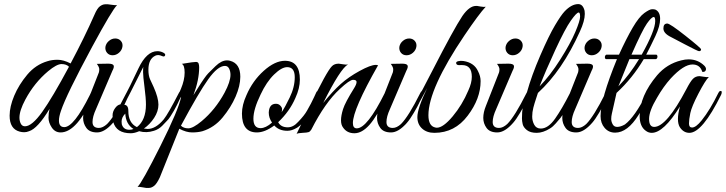

<svg xmlns="http://www.w3.org/2000/svg" viewBox="-20 -647 3546 938"><path d="M268 -58Q268 -26 294 -26Q341 -26 419 -183Q422 -189 424.5 -195Q427 -201 432.5 -203Q438 -205 440 -200.5Q442 -196 438 -186Q358 0 276 0Q249 0 233 -24Q217 -48 217 -71.5Q217 -95 222 -115Q164 -19 122 -6Q110 -1 98.5 -1Q87 -1 76 -4Q27 -17 27 -82Q27 -126 49.5 -179.5Q72 -233 113 -282Q154 -331 212 -348Q233 -355 261.5 -355Q290 -355 325 -337Q393 -465 441 -574Q455 -607 468.5 -616.5Q482 -626 493.5 -626Q505 -626 507.5 -626Q510 -626 526.5 -623.5Q543 -621 552 -622Q529 -601 430 -418Q304 -184 278 -106Q268 -77 268 -58ZM317 -321Q304 -334 280.5 -334Q257 -334 215 -299Q148 -243 104 -161Q75 -107 75 -72Q75 -56 81.5 -43Q88 -30 102 -30Q136 -30 186 -100Q236 -170 317 -321Z M495 -418Q498 -435 512 -447Q526 -459 543 -459Q560 -459 570.5 -447Q581 -435 578 -418Q575 -401 561 -389Q547 -377 530 -377Q513 -377 503 -389Q493 -401 495 -418ZM463 -22Q482 -22 503 -41Q540 -78 597 -192Q604 -207 611 -201Q613 -199 613 -194.5Q613 -190 605 -172.5Q597 -155 590.5 -141Q584 -127 565.5 -95.5Q547 -64 532 -47Q491 0 454.5 0Q418 0 402 -22Q386 -44 386 -71Q386 -98 399 -130L463 -293Q465 -299 465 -309Q465 -319 453 -335L508 -336Q531 -336 535 -327.5Q539 -319 529 -301L449 -114Q432 -77 432 -51Q432 -22 463 -22Z M683 -19Q696 -17 701 -17Q741 -17 780 -64Q801 -90 855 -195Q857 -200 862 -200Q871 -201 871 -193Q871 -191 866.5 -181.5Q862 -172 858 -162.5Q854 -153 845 -135Q836 -117 829.5 -106Q823 -95 813 -79Q803 -63 793 -54L772 -32Q755 -15 732 -8Q695 4 660 -6Q637 4 619 4Q548 4 533 -52Q530 -65 530 -83.5Q530 -102 542.5 -119Q555 -136 569 -137Q620 -234 656 -312Q696 -397 749 -397Q763 -397 776.5 -390.5Q790 -384 786.5 -376Q783 -368 772 -373Q761 -378 753 -378Q745 -378 739 -375Q705 -359 705 -306Q705 -278 713 -260Q721 -242 731 -221Q754 -169 754 -136Q754 -103 733 -71Q712 -39 683 -19ZM649 -26Q693 -60 693 -136Q693 -167 686 -221Q679 -275 679 -294Q679 -313 680 -320Q604 -168 586 -135Q607 -135 607 -105Q607 -46 649 -26ZM574 -53Q574 -47 575 -40Q583 -13 612 -13Q624 -13 632 -17Q595 -40 592 -92Q574 -74 574 -53Z M1154 -272Q1154 -228 1131 -175Q1108 -122 1067.5 -73Q1027 -24 969 -6Q947 0 918.5 0Q890 0 856 -18L761 219Q746 251 733 261Q720 271 708 271Q696 271 693.5 271Q691 271 675.5 268Q660 265 652 266Q674 245 763.5 66.5Q853 -112 865 -174Q854 -158 844 -157Q838 -157 844 -168.5Q850 -180 864 -213Q882 -256 882 -292.5Q882 -329 868 -335Q928 -345 938 -344.5Q948 -344 950.5 -336Q953 -328 953 -318Q953 -257 925 -182L945 -214Q981 -272 997.5 -289Q1014 -306 1033 -324Q1062 -352 1089 -352Q1097 -352 1104 -350Q1154 -337 1154 -272ZM1106 -282Q1106 -298 1099.5 -311.5Q1093 -325 1079 -325Q1044 -325 997.5 -260Q951 -195 864 -33Q877 -20 900 -20Q923 -20 965 -55Q1032 -111 1077 -194Q1106 -248 1106 -282Z M1372 -350Q1445 -350 1445 -258Q1445 -216 1423 -168Q1395 -103 1339 -50Q1352 -25 1386 -25Q1413 -25 1437 -52Q1467 -83 1480 -106.5Q1493 -130 1499 -141Q1505 -152 1514.5 -172.5Q1524 -193 1526 -197.5Q1528 -202 1533 -202Q1543 -203 1543 -195Q1543 -192 1541 -188L1535 -174Q1529 -160 1526 -154Q1523 -148 1515.5 -132.5Q1508 -117 1502.5 -108Q1497 -99 1487.5 -84Q1478 -69 1470.5 -60Q1463 -51 1452 -40Q1441 -29 1431 -23Q1406 -8 1384 -8Q1343 -8 1320 -34Q1274 0 1235 0Q1162 0 1162 -92Q1162 -134 1184 -182Q1214 -252 1268.5 -301Q1323 -350 1372 -350ZM1383 -319Q1356 -319 1319 -283Q1282 -247 1253 -185Q1218 -113 1218 -67Q1218 -21 1253 -21Q1278 -21 1309 -48Q1293 -71 1293 -97Q1295 -140 1328 -140Q1341 -140 1349.5 -131Q1358 -122 1358 -114.5Q1358 -107 1356 -99Q1373 -124 1395 -170Q1420 -221 1420 -270Q1420 -319 1383 -319Z M1827 -328Q1704 -112 1704 -46Q1704 -20 1723 -20Q1774 -20 1860 -193Q1866 -207 1872 -204Q1878 -201 1878 -196Q1878 -191 1874 -184Q1821 -77 1784.5 -36.5Q1748 4 1711.5 4Q1675 4 1656 -24Q1646 -37 1646 -59.5Q1646 -82 1656 -114Q1666 -146 1711 -218Q1722 -236 1722 -246.5Q1722 -257 1705 -257Q1688 -257 1640 -212Q1568 -146 1501 -14Q1495 -4 1487.5 -1.5Q1480 1 1458 2Q1436 3 1429 7Q1445 -25 1492 -124Q1576 -299 1602 -324Q1614 -336 1635 -336Q1639 -336 1655.5 -333Q1672 -330 1680 -332Q1643 -312 1559 -144Q1606 -202 1644.5 -236.5Q1683 -271 1737 -300.5Q1791 -330 1816 -330Q1822 -330 1827 -328Z M1931 -418Q1934 -435 1948 -447Q1962 -459 1979 -459Q1996 -459 2006.5 -447Q2017 -435 2014 -418Q2011 -401 1997 -389Q1983 -377 1966 -377Q1949 -377 1939 -389Q1929 -401 1931 -418ZM1899 -22Q1918 -22 1939 -41Q1976 -78 2033 -192Q2040 -207 2047 -201Q2049 -199 2049 -194.5Q2049 -190 2041 -172.5Q2033 -155 2026.5 -141Q2020 -127 2001.5 -95.5Q1983 -64 1968 -47Q1927 0 1890.5 0Q1854 0 1838 -22Q1822 -44 1822 -71Q1822 -98 1835 -130L1899 -293Q1901 -299 1901 -309Q1901 -319 1889 -335L1944 -336Q1967 -336 1971 -327.5Q1975 -319 1965 -301L1885 -114Q1868 -77 1868 -51Q1868 -22 1899 -22Z M2285 -272Q2285 -329 2238 -329Q2234 -329 2230 -329Q2212 -327 2209 -336Q2206 -345 2218 -348Q2230 -351 2244 -349Q2296 -341 2315 -300Q2328 -275 2328 -251Q2328 -165 2265 -82Q2202 2 2102 2Q2065 2 2042 -19Q2019 -40 2019 -75Q2019 -117 2067 -217Q1985 -62 1961 -39Q1951 -30 1951 -45Q1951 -48 1953 -52Q1988 -98 2092.5 -302Q2197 -506 2239 -569Q2273 -618 2305 -618Q2305 -618 2306 -618H2311Q2312 -618 2328.5 -615Q2345 -612 2353 -614Q2320 -579 2249 -474Q2073 -213 2073 -84Q2073 -31 2107 -24Q2110 -23 2114 -23Q2145 -23 2191.5 -78.5Q2238 -134 2268 -205Q2285 -242 2285 -272Z M2450 -418Q2453 -435 2467 -447Q2481 -459 2498 -459Q2515 -459 2525.5 -447Q2536 -435 2533 -418Q2530 -401 2516 -389Q2502 -377 2485 -377Q2468 -377 2458 -389Q2448 -401 2450 -418ZM2418 -22Q2437 -22 2458 -41Q2495 -78 2552 -192Q2559 -207 2566 -201Q2568 -199 2568 -194.5Q2568 -190 2560 -172.5Q2552 -155 2545.5 -141Q2539 -127 2520.5 -95.5Q2502 -64 2487 -47Q2446 0 2409.5 0Q2373 0 2357 -22Q2341 -44 2341 -71Q2341 -98 2354 -130L2418 -293Q2420 -299 2420 -309Q2420 -319 2408 -335L2463 -336Q2486 -336 2490 -327.5Q2494 -319 2484 -301L2404 -114Q2387 -77 2387 -51Q2387 -22 2418 -22Z M2622 -19Q2658 -19 2692 -67.5Q2726 -116 2764 -191Q2772 -205 2779 -202Q2784 -198 2781 -191.5Q2778 -185 2768.5 -163.5Q2759 -142 2754.5 -133.5Q2750 -125 2738.5 -103.5Q2727 -82 2718.5 -71.5Q2710 -61 2695.5 -44.5Q2681 -28 2668 -20Q2633 2 2602 2Q2571 2 2554 -11.5Q2537 -25 2533.5 -40.5Q2530 -56 2530 -68Q2530 -80 2531 -99Q2534 -131 2543.5 -161Q2553 -191 2554 -195Q2577 -278 2619.5 -376Q2662 -474 2691.5 -523.5Q2721 -573 2738 -591Q2772 -627 2805 -627Q2828 -627 2836 -594Q2837 -588 2837 -579Q2837 -545 2813 -493Q2727 -302 2608 -193Q2607 -189 2599 -165.5Q2591 -142 2585.5 -120.5Q2580 -99 2580 -77.5Q2580 -56 2590 -37.5Q2600 -19 2622 -19ZM2807 -586Q2797 -586 2769 -546.5Q2741 -507 2693.5 -404.5Q2646 -302 2616 -225Q2667 -277 2717 -356Q2767 -435 2790.5 -490.5Q2814 -546 2814 -566Q2814 -586 2807 -586Z M2836 -418Q2839 -435 2853 -447Q2867 -459 2884 -459Q2901 -459 2911.5 -447Q2922 -435 2919 -418Q2916 -401 2902 -389Q2888 -377 2871 -377Q2854 -377 2844 -389Q2834 -401 2836 -418ZM2804 -22Q2823 -22 2844 -41Q2881 -78 2938 -192Q2945 -207 2952 -201Q2954 -199 2954 -194.5Q2954 -190 2946 -172.5Q2938 -155 2931.5 -141Q2925 -127 2906.5 -95.5Q2888 -64 2873 -47Q2832 0 2795.5 0Q2759 0 2743 -22Q2727 -44 2727 -71Q2727 -98 2740 -130L2804 -293Q2806 -299 2806 -309Q2806 -319 2794 -335L2849 -336Q2872 -336 2876 -327.5Q2880 -319 2870 -301L2790 -114Q2773 -77 2773 -51Q2773 -22 2804 -22Z M2914 -80Q2914 -163 2994 -358H2942Q2937 -358 2935.5 -363.5Q2934 -369 2936.5 -374.5Q2939 -380 2944 -380H3004Q3040 -459 3071 -512Q3102 -565 3128 -583.5Q3154 -602 3165.5 -602Q3177 -602 3182 -600Q3205 -589 3205 -554.5Q3205 -520 3182 -471Q3159 -422 3137 -380H3185Q3190 -380 3191.5 -374.5Q3193 -369 3190.5 -363.5Q3188 -358 3183 -358H3125Q3070 -265 2992 -193L2969 -91Q2966 -78 2966 -65.5Q2966 -53 2973 -40Q2980 -27 2995 -27Q3012 -27 3033 -39Q3081 -75 3139 -190Q3143 -199 3148.5 -201Q3154 -203 3155 -198.5Q3156 -194 3152 -184Q3119 -115 3100 -86Q3046 1 2985 1Q2954 1 2934 -22Q2914 -45 2914 -80ZM3115 -380Q3181 -498 3181 -544Q3181 -564 3174 -564Q3163 -564 3140.5 -532Q3118 -500 3065 -380ZM3102 -358H3055Q3043 -330 3001 -225Q3055 -281 3102 -358Z M3361 -24Q3380 -24 3408 -59Q3449 -110 3489 -192Q3493 -201 3498 -202Q3506 -205 3506 -196Q3506 -191 3503 -184Q3411 2 3348 2Q3319 2 3301 -26Q3292 -41 3292 -66Q3292 -91 3302 -127Q3222 2 3164 2Q3148 2 3135 -8Q3105 -29 3105 -80Q3105 -178 3190 -279Q3238 -335 3308 -352Q3327 -357 3344 -357Q3390 -357 3422 -325Q3432 -314 3428 -304Q3424 -294 3411 -296Q3400 -332 3363 -332Q3320 -332 3257 -264Q3221 -224 3190 -170Q3151 -105 3151 -66Q3151 -27 3176 -27Q3236 -27 3333 -211Q3352 -248 3365 -261.5Q3378 -275 3398 -275Q3402 -275 3418.5 -272Q3435 -269 3443 -271Q3425 -253 3392 -189.5Q3359 -126 3352.5 -94.5Q3346 -63 3346 -43.5Q3346 -24 3361 -24ZM3405 -406Q3405 -397 3395 -397Q3389 -397 3326.5 -430Q3264 -463 3258 -466Q3221 -484 3221 -508Q3221 -532 3240 -532Q3253 -532 3329 -472Q3405 -412 3405 -406Z"/></svg>

Font: Great Vibes
Style: Regular
Weight: 400
Designer: Robert E. Leuschke
Foundry: Robert E. Leuschke
Version: Version 1.001